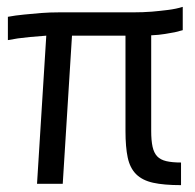

<svg xmlns="http://www.w3.org/2000/svg" viewBox="-20 -536 570 560"><path d="M346 -432H190L163 0H88L115 -432Q88 -430 67 -428Q46 -426 32 -424Q15 -421 3 -419V-487Q24 -491 50 -493.5Q76 -496 99 -498Q125 -500 153 -500H369Q397 -500 423 -502Q446 -504 470 -507Q494 -510 513 -516V-448Q503 -445 490 -442Q479 -440 461.5 -437Q444 -434 421 -433V-154Q421 -126 425 -108Q429 -90 438.5 -80Q448 -70 465 -66Q482 -62 508 -62V4Q458 4 426.5 -3Q395 -10 377 -28Q359 -46 352.5 -76.5Q346 -107 346 -154Z"/></svg>

Font: Panefresco 400wt
Style: Regular
Weight: 400
Foundry: Campivisivi & Chank Co
Version: Version 1.002